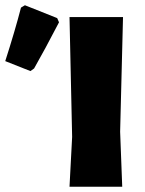

<svg xmlns="http://www.w3.org/2000/svg" viewBox="-23 -712 552 732"><path d="M57 -683 72 -692 195 -643 202 -627Q148 -523 107 -451L93 -441L-3 -479Q34 -594 57 -683ZM446 -647 435 -210 443 0H242L252 -190L242 -647Z"/></svg>

Font: Alegreya Sans SC Black
Style: Regular
Weight: 900
Designer: Juan Pablo del Peral
Foundry: Huerta Tipografica
Version: Version 2.007